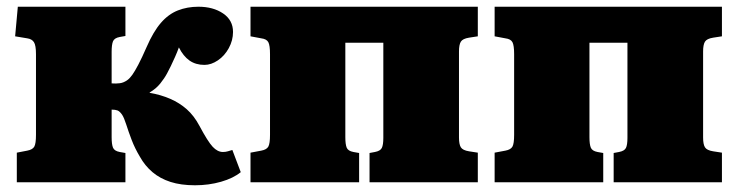

<svg xmlns="http://www.w3.org/2000/svg" viewBox="-20 -542 2192 571"><path d="M560 9Q518 9 487 -1Q456 -11 433.5 -30Q411 -49 396 -76Q381 -101 371.5 -126Q362 -151 355.5 -171.5Q349 -192 343 -201Q336 -211 329.5 -213.5Q323 -216 312 -216V-134Q312 -113 316 -103Q320 -93 336 -90L353 -87V0H30V-88L61 -94Q77 -97 82 -106Q87 -115 87 -141V-381Q87 -407 81 -416.5Q75 -426 61 -428L25 -434L33 -522H353V-435L336 -432Q320 -429 316 -419Q312 -409 312 -388V-294Q325 -293 336.5 -294.5Q348 -296 359 -304Q366 -309 373.5 -319.5Q381 -330 391.5 -350Q402 -370 416 -402Q436 -448 458.5 -474Q481 -500 509 -511Q537 -522 570 -522Q614 -522 643.5 -502Q673 -482 673 -447Q673 -422 660.5 -399Q648 -376 628 -362.5Q608 -349 588 -349Q562 -349 543.5 -362Q525 -375 512 -401Q507 -387 500.5 -372.5Q494 -358 488 -345.5Q482 -333 477 -324Q469 -309 456.5 -293.5Q444 -278 425 -267V-266Q459 -260 486.5 -248Q514 -236 535.5 -217Q557 -198 573 -168Q598 -121 612.5 -105.5Q627 -90 643 -90Q651 -90 657.5 -92Q664 -94 671 -96L696 -30Q674 -12 637.5 -1.5Q601 9 560 9Z M725 0V-88L757 -94Q773 -97 778 -106Q783 -115 783 -141V-381Q783 -407 778 -416.5Q773 -426 757 -428L725 -434V-522H1401V-434L1375 -430Q1356 -427 1350.5 -418Q1345 -409 1345 -389V-133Q1345 -113 1350.5 -104Q1356 -95 1375 -92L1401 -88V0H1079V-87L1095 -90Q1111 -93 1115.5 -102Q1120 -111 1120 -132V-415H1007V-134Q1007 -113 1011 -103Q1015 -93 1031 -90L1048 -87V0Z M1451 0V-88L1483 -94Q1499 -97 1504 -106Q1509 -115 1509 -141V-381Q1509 -407 1504 -416.5Q1499 -426 1483 -428L1451 -434V-522H2127V-434L2101 -430Q2082 -427 2076.5 -418Q2071 -409 2071 -389V-133Q2071 -113 2076.5 -104Q2082 -95 2101 -92L2127 -88V0H1805V-87L1821 -90Q1837 -93 1841.5 -102Q1846 -111 1846 -132V-415H1733V-134Q1733 -113 1737 -103Q1741 -93 1757 -90L1774 -87V0Z"/></svg>

Font: Literata 18pt Black
Style: Regular
Weight: 900
Designer: Latin by Veronika Burian and Jose Scaglione. Greek by Irene Vlachou. Cyrillic by Vera Evstafieva.
Foundry: TypeTogether
Version: Version 3.103;gftools[0.9.29]